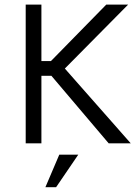

<svg xmlns="http://www.w3.org/2000/svg" viewBox="-20 -615 591 824"><path d="M258.3 -320.8 541 0H446.3L200.7 -289.6H157.7V0H90.3V-595.2H157.7V-353H198.7L436 -595.2H529.8ZM174.8 188.5 234.4 48.8H315.9L220.7 188.5Z"/></svg>

Font: Now
Style: Regular
Weight: 400
Designer: Alfredo Marco Pradil
Foundry: Alfredo Marco Pradil
Version: Version 1.200;hotconv 1.0.109;makeotfexe 2.5.65596